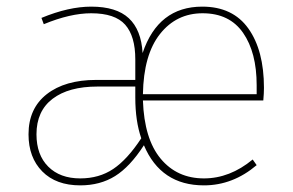

<svg xmlns="http://www.w3.org/2000/svg" viewBox="-20 -549 884 579"><path d="M222 -11Q279 -11 321.5 -39.5Q364 -68 406 -132Q388 -184 388 -255V-288H274Q187 -288 138.5 -251Q90 -214 90 -144Q90 -82 125.5 -46.5Q161 -11 222 -11ZM754 -265V-292Q754 -391 713 -450Q672 -509 591 -509Q512 -509 462.5 -446.5Q413 -384 411 -265ZM776 -284Q776 -268 774 -246H411Q415 -130 464.5 -70.5Q514 -11 595 -11Q673 -11 742 -68L754 -51Q682 10 595 10Q465 10 414 -111Q372 -46 327 -18Q282 10 222 10Q149 10 107.5 -32Q66 -74 66 -144Q66 -222 121 -265Q176 -308 270 -308H388V-370Q388 -440 357.5 -474.5Q327 -509 255 -509Q192 -509 112 -476L105 -495Q187 -529 255 -529Q331 -529 368.5 -494Q406 -459 410 -389Q457 -529 590 -529Q682 -529 729 -463Q776 -397 776 -284Z"/></svg>

Font: FiraSans
Style: Regular
Weight: 150
Designer: Carrois Corporate & Edenspiekermann AG
Foundry: Carrois Corporate GbR & Edenspiekermann AG
Version: Version 3.106;PS 003.106;hotconv 1.0.70;makeotf.lib2.5.58329